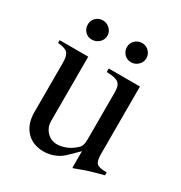

<svg xmlns="http://www.w3.org/2000/svg" viewBox="-166 -812 889 942"><g transform="rotate(30 279.0 -340.5)"><path d="M534.2 -39.1Q491.2 -28.3 457 -17.6Q422.9 -6.8 379.9 9.8L377 7.8V-85L328.1 -37.1Q305.7 -13.7 275.4 -1.5Q245.1 10.7 213.9 10.7Q152.3 10.7 115.7 -28.3Q79.1 -67.4 79.1 -133.8V-415Q79.1 -454.1 64.9 -468.8Q50.8 -483.4 9.8 -486.3V-502H171.9V-137.7Q171.9 -102.5 195.3 -77.6Q218.8 -52.7 252 -52.7Q277.3 -52.7 303.2 -63Q329.1 -73.2 351.6 -93.8Q362.3 -101.6 367.2 -114.7Q372.1 -127.9 372.1 -150.4V-412.1Q372.1 -432.6 368.7 -445.8Q365.2 -459 356 -466.8Q346.7 -474.6 330.1 -478Q313.5 -481.4 288.1 -482.4V-502H464.8V-119.1Q464.8 -80.1 477.5 -67.9Q490.2 -55.7 528.3 -55.7H534.2ZM145.5 -692.4Q168 -692.4 185.1 -676.3Q202.1 -660.2 202.1 -637.7Q202.1 -615.2 185.1 -599.1Q168 -583 143.6 -583Q121.1 -583 106 -599.1Q90.8 -615.2 90.8 -638.7Q90.8 -661.1 106.9 -676.8Q123 -692.4 145.5 -692.4ZM368.2 -692.4Q390.6 -692.4 406.7 -676.3Q422.9 -660.2 422.9 -637.7Q422.9 -615.2 406.2 -599.1Q389.6 -583 366.2 -583Q343.8 -583 328.1 -599.1Q312.5 -615.2 312.5 -638.7Q312.5 -661.1 329.1 -676.8Q345.7 -692.4 368.2 -692.4Z"/></g></svg>

Font: Jomolhari
Style: Regular
Weight: 400
Designer: Christopher J. Fynn
Foundry: Christopher  J.  Fynn (Karma Drubgy¸ Tenzin).
Version: Version 1.000